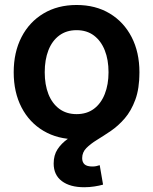

<svg xmlns="http://www.w3.org/2000/svg" viewBox="-20 -559 627 786"><path d="M293.5 11.2Q216.3 11.2 158.2 -23.2Q100.1 -57.6 68.1 -119.4Q36.1 -181.2 36.1 -263.2Q36.1 -345.2 68.1 -407.2Q100.1 -469.2 158.2 -503.9Q216.3 -538.6 293.5 -538.6Q371.1 -538.6 429 -503.9Q486.8 -469.2 518.8 -407.2Q550.8 -345.2 550.8 -263.2Q550.8 -181.2 518.8 -119.4Q486.8 -57.6 429 -23.2Q371.1 11.2 293.5 11.2ZM293.5 -91.8Q335.4 -91.8 364.5 -113.5Q393.6 -135.3 408.9 -174.1Q424.3 -212.9 424.3 -263.2Q424.3 -314.5 408.9 -353Q393.6 -391.6 364.5 -413.6Q335.4 -435.5 293.5 -435.5Q252 -435.5 222.7 -413.8Q193.4 -392.1 178.2 -353.3Q163.1 -314.5 163.1 -263.2Q163.1 -212.4 178.2 -173.8Q193.4 -135.3 222.7 -113.5Q252 -91.8 293.5 -91.8ZM324.7 207.5Q266.6 207.5 233.2 182.4Q199.7 157.2 199.7 110.4Q199.7 76.2 215.6 52Q231.4 27.8 258.1 9Q284.7 -9.8 316.4 -27.3Q348.1 -44.9 379.9 -64.9Q411.6 -85 438.2 -111.3Q464.8 -137.7 480.7 -174.6Q496.6 -211.4 496.6 -262.7H550.8Q550.8 -196.3 533.9 -150.6Q517.1 -105 490.5 -74.2Q463.9 -43.5 433.6 -22.9Q403.3 -2.4 376.7 13.9Q350.1 30.3 333.3 47.4Q316.4 64.5 316.4 88.4Q316.4 105 326.2 113.8Q335.9 122.6 358.4 122.6Q366.7 122.6 374 121.1Q381.3 119.6 388.2 117.2L401.9 196.8Q386.7 201.2 366.5 204.3Q346.2 207.5 324.7 207.5Z"/></svg>

Font: Inter 24pt SemiBold
Style: Regular
Weight: 600
Designer: Rasmus Andersson
Foundry: rsms
Version: Version 4.001;git-66647c0bb